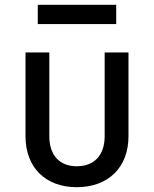

<svg xmlns="http://www.w3.org/2000/svg" viewBox="-20 -768 640 798"><path d="M463 -668V-748H137V-668ZM299 10C429 10 514 -71 514 -202V-550H415V-202C415 -122 371 -77 299 -77C228 -77 185 -122 185 -202V-550H86V-202C86 -72 169 10 299 10Z"/></svg>

Font: Tekne LDO Medium
Style: Regular
Weight: 500
Monospace: yes
Designer: Alessio Laiso, Mario Rullo, Paolo Rosset
Foundry: Alessio Laiso
Version: Version 1.000;hotconv 1.0.109;makeotfexe 2.5.65596